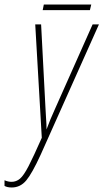

<svg xmlns="http://www.w3.org/2000/svg" viewBox="-76 -822 458 850"><path d="M-24 8Q14 8 40 -23Q66 -54 104 -137L362 -714H334L168 -341Q146 -293 130 -249Q130 -272 128 -297Q126 -322 125 -350L106 -714H80L109 -212Q72 -128 50.5 -86.5Q29 -45 12.5 -31Q-4 -17 -25 -17Q-40 -17 -56 -24V1Q-44 8 -24 8ZM113 -777 118 -802H328L322 -777Z"/></svg>

Font: Noto Sans Display Condensed Thin
Style: Italic
Weight: 250
Width: 3
Italic angle: -12°
Designer: Monotype Design Team
Foundry: Monotype Imaging Inc.
Version: Version 1.900